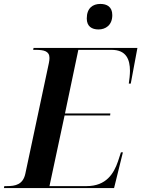

<svg xmlns="http://www.w3.org/2000/svg" viewBox="-45 -958 720 978"><path d="M457 -808C492 -808 527 -829 527 -881C527 -924 499 -938 466 -938C428 -938 397 -917 397 -864C397 -824 422 -808 457 -808ZM-25 0H536L581 -182H571L556 -136C535 -75 497 -10 396 -10H207L284 -370H516L517 -380H286L354 -704H524C598 -704 617 -655 617 -597C617 -578 614 -550 611 -532H621L655 -714H126L124 -704H137C178 -704 207 -698 207 -663C207 -655 206 -647 204 -637L84 -73C72 -18 34 -10 -10 -10H-23Z"/></svg>

Font: Noto Serif Display SemiBold
Style: Italic
Weight: 600
Italic angle: -12°
Designer: Monotype Design Team
Foundry: Monotype Imaging Inc.
Version: Version 2.009